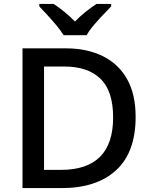

<svg xmlns="http://www.w3.org/2000/svg" viewBox="-20 -961 773 981"><path d="M673 -364Q673 -183 573.5 -91.5Q474 0 295 0H95V-714H316Q425 -714 505.5 -674Q586 -634 629.5 -556.5Q673 -479 673 -364ZM558 -361Q558 -496 493.5 -558.5Q429 -621 310 -621H205V-93H291Q558 -93 558 -361ZM305 -781Q291 -804 269 -830.5Q247 -857 223 -883Q199 -909 181 -928V-941H254Q280 -924 308.5 -901Q337 -878 363 -851Q389 -878 418 -901Q447 -924 473 -941H548V-928Q529 -909 504.5 -883Q480 -857 457.5 -830.5Q435 -804 423 -781Z"/></svg>

Font: Noto Sans Kawi Medium
Style: Regular
Weight: 500
Designer: Fadhl Haqq
Version: Version 1.000